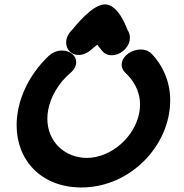

<svg xmlns="http://www.w3.org/2000/svg" viewBox="-20 -841 829 864"><path d="M333.9 -593.6C348.6 -593.6 366.9 -598.4 384.4 -612.7L417.6 -640L439.1 -612.6C448 -601.1 463.2 -592.3 482.8 -592.3C518 -592.3 556.7 -620.8 563.6 -660C564.3 -663.7 564.6 -667.7 564.6 -671.8C564.6 -682.6 561.9 -694.2 554.4 -705C551.3 -712 513.9 -821.3 452.6 -821.3C394.4 -821.3 316.6 -720.6 305.6 -707.8C294.8 -698.4 282.1 -681 278.7 -661.6C278 -657.8 277.6 -653.9 277.6 -650.2C277.6 -619.6 299.6 -593.6 333.9 -593.6ZM196.5 -344.6C207.1 -404.7 243.2 -467.7 298.8 -514.7C310.4 -524 319.6 -537.9 322.3 -553.1C322.8 -555.8 323 -558.5 323 -561.2C323 -588.8 298.3 -613.6 257.7 -613.6C236.1 -613.6 214.5 -603.8 198.6 -588.9L198.1 -588.4L197.6 -587.9C125 -518.4 76.3 -430.3 60.3 -339.8C56.6 -318.6 54.8 -297.8 54.8 -277.5C54.8 -120.2 165.2 2.6 346.5 2.6C543.2 2.6 708.8 -148.5 740.5 -328.4C744.2 -349.5 745.9 -369.8 745.9 -389.1C745.9 -480.4 707.8 -551.6 663.2 -598.3C654.1 -607.9 637.9 -618.2 614.1 -618.2H613.1C574.4 -618.2 534.3 -592.8 528.1 -557.6C527.7 -555 527.4 -552.3 527.4 -549.7C527.4 -536.9 532.8 -524 544.1 -513.4C577 -483.3 610.1 -434.9 610.1 -370.4C610.1 -359.3 609.2 -347.7 607 -335.7C587 -221.9 477 -130.4 371 -130.4C272.4 -130.4 193.1 -202.8 193.1 -306.6C193.1 -318.9 194.2 -331.6 196.5 -344.6Z"/></svg>

Font: TudorRose
Style: BoldOblique
Weight: 500
Version: Version 001.000